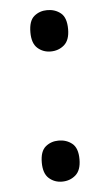

<svg xmlns="http://www.w3.org/2000/svg" viewBox="-46 -582 359 629"><g transform="rotate(-5 134.0 -268.0)"><path d="M72 -482Q72 -520 90 -535Q108 -550 133 -550Q159 -550 177.5 -535Q196 -520 196 -482Q196 -446 177.5 -430Q159 -414 133 -414Q108 -414 90 -430Q72 -446 72 -482ZM72 -54Q72 -91 90 -106Q108 -121 133 -121Q159 -121 177.5 -106Q196 -91 196 -54Q196 -18 177.5 -2Q159 14 133 14Q108 14 90 -2Q72 -18 72 -54Z"/></g></svg>

Font: Noto Sans Myanmar UI
Style: Regular
Weight: 400
Designer: Monotype Design Team
Foundry: Monotype Imaging Inc.
Version: Version 2.103; ttfautohint (v1.8.4.7-5d5b)